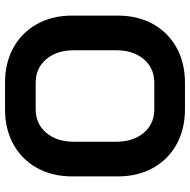

<svg xmlns="http://www.w3.org/2000/svg" viewBox="-16 -732 756 764"><g transform="rotate(-90 362.0 -350.0)"><path d="M42 -260V-440Q42 -520 75.5 -580.5Q109 -641 169.5 -674.5Q230 -708 309 -708H415Q494 -708 554.5 -674.5Q615 -641 648.5 -580.5Q682 -520 682 -440V-260Q682 -180 648.5 -119.5Q615 -59 554.5 -25.5Q494 8 415 8H309Q230 8 169.5 -25.5Q109 -59 75.5 -119.5Q42 -180 42 -260ZM415 -114Q473 -114 508.5 -156Q544 -198 544 -266V-434Q544 -502 508.5 -544Q473 -586 415 -586H309Q251 -586 215.5 -544Q180 -502 180 -434V-266Q180 -198 215.5 -156Q251 -114 309 -114Z"/></g></svg>

Font: Stavian Bold
Style: Bold
Weight: 700
Version: Version 1.000; ttfautohint (v1.6)